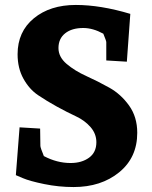

<svg xmlns="http://www.w3.org/2000/svg" viewBox="-20 -740 613 775"><path d="M59 -226 142 -221Q143 -163 143 -151Q143 -144 157 -110Q210 -82 265 -82Q310 -82 339.5 -103.5Q369 -125 369 -166Q369 -200 345.5 -227Q322 -254 286.5 -270.5Q251 -287 210 -309.5Q169 -332 133.5 -356Q98 -380 74.5 -422.5Q51 -465 51 -521Q51 -612 116.5 -666Q182 -720 286 -720Q386 -720 506 -684L492 -491L409 -496V-570Q409 -575 397 -604Q355 -627 316 -627Q270 -627 243 -605.5Q216 -584 216 -546Q216 -510 249 -482Q282 -454 328.5 -433Q375 -412 421.5 -386Q468 -360 501 -314Q534 -268 534 -204Q534 -104 461 -44.5Q388 15 277 15Q217 15 158.5 3Q100 -9 72 -21L44 -33Z"/></svg>

Font: Andada
Style: Bold
Weight: 700
Designer: Carolina Giovagnoli
Foundry: Carolina Giovagnoli
Version: Version 1.003